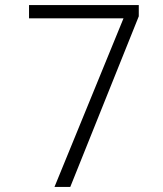

<svg xmlns="http://www.w3.org/2000/svg" viewBox="-20 -734 640 754"><path d="M465 -662H94V-714H525V-670L256 0H194Z"/></svg>

Font: Noto Sans Mono UI Light
Style: Regular
Weight: 300
Monospace: yes
Designer: Monotype Design team
Foundry: Monotype Imaging Inc.
Version: Version 1.000